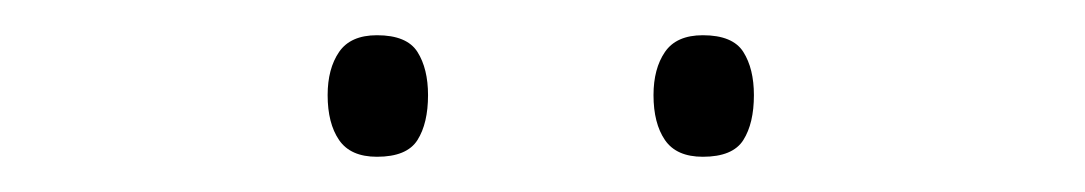

<svg xmlns="http://www.w3.org/2000/svg" viewBox="-20 -733 616 109"><path d="M166 -679Q166 -694 172.5 -703.5Q179 -713 194 -713Q211 -713 217 -703.5Q223 -694 223 -679Q223 -663 217 -653.5Q211 -644 194 -644Q179 -644 172.5 -653.5Q166 -663 166 -679ZM351 -679Q351 -694 357.5 -703.5Q364 -713 379 -713Q396 -713 402 -703.5Q408 -694 408 -679Q408 -663 402 -653.5Q396 -644 379 -644Q364 -644 357.5 -653.5Q351 -663 351 -679Z"/></svg>

Font: Noto Sans Thai ExtraLight
Style: Regular
Weight: 200
Designer: Monotype Design Team
Foundry: Monotype Imaging Inc.
Version: Version 2.001; ttfautohint (v1.8.4.7-5d5b)